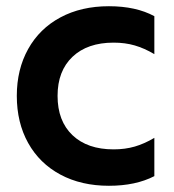

<svg xmlns="http://www.w3.org/2000/svg" viewBox="-20 -584 560 617"><path d="M34 -276Q34 -361 70.5 -426.5Q107 -492 174 -528Q241 -564 330 -564Q417 -564 476 -532V-410Q444 -429 413 -438Q382 -447 345 -447Q261 -447 213 -401.5Q165 -356 165 -276Q165 -195 213 -149.5Q261 -104 345 -104Q382 -104 413 -113Q444 -122 476 -141V-18Q416 13 330 13Q241 13 174 -23Q107 -59 70.5 -124.5Q34 -190 34 -276Z"/></svg>

Font: Application Semibold
Style: Regular
Weight: 600
Designer: Wei Huang
Foundry: Wei Huang
Version: Version 0.012